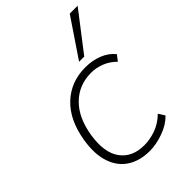

<svg xmlns="http://www.w3.org/2000/svg" viewBox="-223 -843 945 945"><g transform="rotate(-45 250.0 -370.5)"><path d="M246 8Q177 8 129 -23Q81 -54 61 -114Q41 -174 55 -260Q75 -380 143.5 -444Q212 -508 312 -508Q360 -508 401 -492Q442 -476 468 -444L445 -414Q416 -443 381.5 -456Q347 -469 314 -469Q229 -469 171.5 -413Q114 -357 97 -253Q80 -145 121.5 -88Q163 -31 247 -31Q286 -31 327 -45.5Q368 -60 403 -94L424 -61Q392 -28 341.5 -10Q291 8 246 8ZM310 -549 445 -749H500L346 -549Z"/></g></svg>

Font: Mulish ExtraLight
Style: Italic
Weight: 200
Italic angle: -9°
Designer: Vernon Adams
Foundry: Vernon Adams
Version: Version 3.603